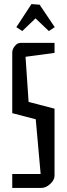

<svg xmlns="http://www.w3.org/2000/svg" viewBox="-20 -920 327 940"><path d="M134 -900 174 -897 248 -787 219 -768 154 -830 89 -768 60 -787ZM120 -421 247 -388V-60Q247 -39 226 -19.5Q205 0 183 0H40V-68H179L155 -336L40 -366V-663Q40 -679 52.5 -694.5Q65 -710 80 -710H247V-661L105 -642Z"/></svg>

Font: Bahiana
Style: Regular
Weight: 400
Designer: Pablo Cosgaya & Dani Raskovsky
Foundry: Pablo Cosgaya & Dani Raskovsky
Version: Version 1.005